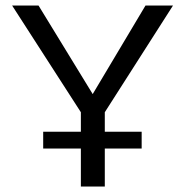

<svg xmlns="http://www.w3.org/2000/svg" viewBox="-20 -678 673 698"><path d="M361 -270V-199H495V-138H361V0H274V-138H137V-199H274V-270L24 -658H120L317 -336L509 -658H609Z"/></svg>

Font: EauTest Medium
Style: Regular
Weight: 500
Designer: Christian Thalmann (Catharsis Fonts)
Version: Version 0.001;PS 000.001;hotconv 1.0.88;makeotf.lib2.5.64775